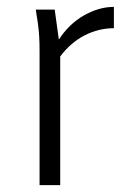

<svg xmlns="http://www.w3.org/2000/svg" viewBox="-20 -538 381 558"><path d="M84 -510H139L151 -423Q181 -469 224.5 -493.5Q268 -518 311 -518V-456Q267 -456 226.5 -435.5Q186 -415 155 -374V0H95V-388Q95 -413 94 -431Q93 -449 90 -471Z"/></svg>

Font: Radio Canada Light
Style: Regular
Weight: 300
Designer: Charles Daoud, Etienne Aubert Bonn, Alexandre Saumier Demers, Jacques Le Bailly
Foundry: Radio-Canada
Version: Version 2.104;gftools[0.9.28.dev5+ged2979d]